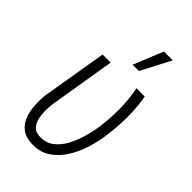

<svg xmlns="http://www.w3.org/2000/svg" viewBox="-229 -824 914 914"><g transform="rotate(45 228.5 -367.0)"><path d="M110.8 -528.3H165L110.4 -197.3Q107.4 -177.7 106.9 -151.4Q106.4 -125 111.6 -99.9Q116.7 -74.7 131.8 -58.1Q147 -41.5 175.8 -40.5Q216.8 -39.1 246.3 -61.5Q275.9 -84 295.2 -120.4Q314.5 -156.7 325.7 -196.3Q336.9 -235.8 341.8 -267.1Q351.6 -332 351.3 -398.2Q351.1 -464.4 338.4 -529.3L394.5 -528.8Q401.9 -485.4 404.1 -441.9Q406.2 -398.4 403.8 -354.5Q401.4 -310.5 395.5 -268.1Q389.6 -223.6 374.5 -174.3Q359.4 -125 333 -82.8Q306.6 -40.5 267.6 -14.2Q228.5 12.2 173.3 10.3Q130.9 8.8 105.5 -10.5Q80.1 -29.8 68.1 -61Q56.2 -92.3 54 -128.7Q51.8 -165 55.7 -199.7ZM246.1 -595.2 307.1 -745.1H366.7L288.6 -595.2Z"/></g></svg>

Font: Roboto Condensed Light
Style: Italic
Weight: 300
Italic angle: -12°
Designer: Christian Robertson
Foundry: Google
Version: Version 3.0; 2020